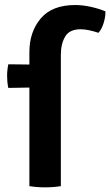

<svg xmlns="http://www.w3.org/2000/svg" viewBox="-20 -760 451 784"><path d="M100 -547Q100 -630 146.5 -684.8Q193 -739.5 287 -739.5Q318 -739.5 352.2 -731.8Q386.5 -724 410.5 -713.5Q411 -691 403 -665.5Q395 -640 382 -626Q365 -632 345.2 -636.2Q325.5 -640.5 309.5 -640.5Q263.5 -640.5 246 -610.5Q228.5 -580.5 228.5 -536.5V0Q199 5 163.5 5Q129.5 5 100 0V-402.5L14 -401Q11.5 -412 10.2 -425Q9 -438 9 -449.5Q9 -474.5 14 -497.5L100 -496.5Z"/></svg>

Font: Signika SC SemiBold
Style: Regular
Weight: 600
Designer: Anna Giedryś
Foundry: Anna Giedryś
Version: Version 2.000; ttfautohint (v1.8.3) -l 8 -r 50 -G 200 -x 9 -